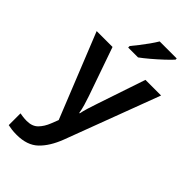

<svg xmlns="http://www.w3.org/2000/svg" viewBox="-304 -841 1155 1155"><g transform="rotate(45 274.0 -263.0)"><path d="M0 -542H135L243 -233Q253 -204 261.5 -175Q270 -146 274 -120H278Q282 -142 291.5 -173Q301 -204 311 -233L415 -542H548L322 59Q289 145 239.5 192.5Q190 240 101 240Q76 240 57.5 237.5Q39 235 26 232V132Q36 134 52 136Q68 138 85 138Q131 138 157 111.5Q183 85 199 44L217 -2ZM457 -756Q440 -737 409.5 -708.5Q379 -680 346 -652Q313 -624 288 -606H204V-619Q219 -637 239.5 -663Q260 -689 279.5 -716.5Q299 -744 312 -766H457Z"/></g></svg>

Font: Noto Sans Lao UI SemBd
Style: Regular
Weight: 600
Designer: Monotype Design Team
Foundry: Monotype Imaging Inc.
Version: Version 2.000; ttfautohint (v1.8.4.7-5d5b)